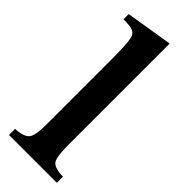

<svg xmlns="http://www.w3.org/2000/svg" viewBox="-270 -862 894 894"><g transform="rotate(45 177.5 -415.0)"><path d="M247 -830V-164Q247 -84 261.5 -63Q276 -42 334 -40V0H19V-40Q75 -43 91.5 -64.5Q108 -86 108 -157V-570Q108 -686 101 -717Q96 -742 78.5 -750Q61 -758 15 -758V-792Z"/></g></svg>

Font: Libre Baskerville
Style: Bold
Weight: 700
Designer: Pablo Impallari, Rodrigo Fuenzalida
Foundry: Pablo Impallari, Rodrigo Fuenzalida
Version: Version 1.000